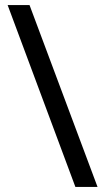

<svg xmlns="http://www.w3.org/2000/svg" viewBox="-20 -734 412 754"><path d="M96 -714 363 0H276L10 -714Z"/></svg>

Font: Noto Sans Symbols
Style: Regular
Weight: 400
Designer: Monotype Design Team
Foundry: Monotype Imaging Inc.
Version: Version 2.002